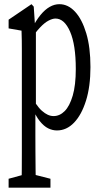

<svg xmlns="http://www.w3.org/2000/svg" viewBox="-20 -621 472 914"><path d="M21 272.5V230L108.4 206.1H126.5L220.2 230V272.5ZM82.5 272.5Q83.5 229 83.7 187.5Q84 146 84 103Q84 60.1 84 18.6V-325.2Q84 -358.4 84 -383.1Q84 -407.7 83.7 -429.2Q83.5 -450.7 82.5 -475.1L21 -485.8V-527.3L129.9 -601.1L140.6 -589.4L147.5 -486.8L150.9 -483.4V-109.4L148.4 -101.6V17.6Q148.4 58.6 148.7 101.3Q148.9 144 149.4 187Q149.9 230 150.9 272.5ZM251 0Q230 0 209.5 -10Q189 -20 168.9 -44.9Q148.9 -69.8 130.9 -115.2H115.2L121.6 -178.2Q150.9 -119.1 179.2 -93.8Q207.5 -68.4 234.9 -68.4Q264.2 -68.4 287.8 -92Q311.5 -115.7 326.2 -165.8Q340.8 -215.8 340.8 -292.5Q340.8 -407.7 313.7 -470.2Q286.6 -532.7 244.1 -532.7Q230 -532.7 211.2 -522.9Q192.4 -513.2 170.7 -490.2Q148.9 -467.3 120.6 -425.8L114.3 -483.4H130.9Q151.9 -524.4 173.1 -550Q194.3 -575.7 216.8 -588.4Q239.3 -601.1 262.7 -601.1Q304.2 -601.1 337.4 -565.2Q370.6 -529.3 390.6 -462.6Q410.6 -396 410.6 -301.8Q410.6 -209.5 389.4 -141.8Q368.2 -74.2 332.5 -37.1Q296.9 0 251 0Z"/></svg>

Font: Scarab Serif
Style: Regular
Weight: 400
Designer: John Roberts
Foundry: Scarab
Version: 1.0